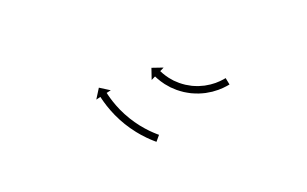

<svg xmlns="http://www.w3.org/2000/svg" viewBox="-42 -341 825 516"><g transform="rotate(20 370.5 -82.5)"><path d="M550.2 -180.2C550.7 -180.8 551.2 -181.4 551.7 -182L536.1 -194.5C535.6 -193.9 535.1 -193.3 534.7 -192.8C534.7 -192.8 534.7 -192.8 534.7 -192.8C534.7 -192.8 534.7 -192.8 534.7 -192.8C533.4 -191.3 532.1 -189.7 530.7 -188.1C530.7 -188.1 530.7 -188.2 530.8 -188.2C530.8 -188.2 530.8 -188.3 530.8 -188.3C528.7 -185.9 526.5 -183.6 524.2 -181.3C524.2 -181.3 524.3 -181.4 524.3 -181.4C524.4 -181.4 524.4 -181.5 524.4 -181.5C521.4 -178.6 518.4 -175.8 515.2 -173.1C515.2 -173.1 515.3 -173.2 515.3 -173.2C515.4 -173.3 515.5 -173.3 515.5 -173.3C511.6 -170.2 507.7 -167.3 503.7 -164.5C503.7 -164.5 503.8 -164.5 503.9 -164.6C503.9 -164.6 504 -164.7 504 -164.7C499.4 -161.7 494.7 -158.9 489.9 -156.2C489.9 -156.2 490 -156.2 490.1 -156.3C490.2 -156.3 490.3 -156.4 490.3 -156.4C485 -153.7 479.7 -151.3 474.3 -149.1C474.3 -149.1 474.4 -149.2 474.5 -149.2C474.6 -149.2 474.7 -149.3 474.7 -149.3C469 -147.2 463.2 -145.4 457.4 -143.8C457.4 -143.8 457.5 -143.8 457.6 -143.9C457.7 -143.9 457.8 -143.9 457.8 -143.9C451.9 -142.6 445.9 -141.5 439.9 -140.6C439.9 -140.6 440 -140.6 440.1 -140.6C440.2 -140.7 440.3 -140.7 440.3 -140.7C434.5 -140.1 428.7 -139.7 422.8 -139.6C422.8 -139.6 422.9 -139.6 423 -139.6C423.1 -139.6 423.2 -139.6 423.2 -139.6C417.7 -139.7 412.2 -139.9 406.8 -140.4C406.8 -140.4 406.9 -140.4 407 -140.4C407 -140.4 407.1 -140.4 407.1 -140.4C402.3 -141 397.4 -141.8 392.6 -142.8C392.6 -142.8 392.6 -142.8 392.7 -142.7C392.8 -142.7 392.9 -142.7 392.9 -142.7C388.8 -143.6 384.8 -144.7 380.8 -145.9C380.8 -145.9 380.9 -145.8 380.9 -145.8C381 -145.8 381.1 -145.8 381.1 -145.8C378 -146.8 375 -147.8 372 -148.9C372 -148.9 372 -148.9 372.1 -148.9C372.1 -148.9 372.1 -148.9 372.1 -148.9C370.2 -149.6 368.3 -150.4 366.4 -151.2C366.4 -151.2 366.4 -151.2 366.5 -151.2C366.5 -151.2 366.5 -151.1 366.5 -151.1C365.8 -151.4 365.2 -151.7 364.5 -152L369.8 -164.1L339.2 -152.3L351 -121.7L356.3 -133.8C357.1 -133.5 357.8 -133.1 358.5 -132.8C358.5 -132.8 358.5 -132.8 358.5 -132.8C358.6 -132.8 358.6 -132.8 358.6 -132.8C360.6 -131.9 362.7 -131.1 364.8 -130.2C364.8 -130.2 364.9 -130.2 364.9 -130.2C365 -130.2 365 -130.2 365 -130.2C368.3 -129 371.6 -127.8 374.9 -126.8C374.9 -126.8 375 -126.7 375 -126.7C375.1 -126.7 375.2 -126.7 375.2 -126.7C379.5 -125.4 383.9 -124.3 388.3 -123.2C388.3 -123.2 388.4 -123.2 388.5 -123.2C388.6 -123.2 388.7 -123.2 388.7 -123.2C393.9 -122.1 399.2 -121.3 404.6 -120.6C404.6 -120.6 404.7 -120.6 404.8 -120.5C404.9 -120.5 404.9 -120.5 404.9 -120.5C410.9 -120 416.9 -119.7 422.9 -119.6C422.9 -119.6 423 -119.6 423.1 -119.6C423.2 -119.6 423.3 -119.6 423.3 -119.6C429.7 -119.7 436 -120.1 442.4 -120.8C442.4 -120.8 442.5 -120.8 442.6 -120.8C442.7 -120.8 442.8 -120.8 442.8 -120.8C449.3 -121.8 455.8 -122.9 462.2 -124.4C462.2 -124.4 462.3 -124.4 462.4 -124.5C462.5 -124.5 462.6 -124.5 462.6 -124.5C469 -126.2 475.2 -128.2 481.4 -130.5C481.4 -130.5 481.5 -130.5 481.6 -130.5C481.7 -130.6 481.8 -130.6 481.8 -130.6C487.7 -133 493.6 -135.6 499.3 -138.5C499.3 -138.5 499.4 -138.6 499.4 -138.6C499.5 -138.7 499.6 -138.7 499.6 -138.7C504.8 -141.6 510 -144.7 514.9 -147.9C514.9 -147.9 515 -148 515.1 -148C515.2 -148.1 515.2 -148.1 515.2 -148.1C519.6 -151.2 523.9 -154.4 528 -157.8C528 -157.8 528.1 -157.8 528.2 -157.9C528.2 -157.9 528.3 -158 528.3 -158C531.7 -160.9 535.1 -164 538.3 -167.1C538.3 -167.1 538.4 -167.1 538.4 -167.2C538.4 -167.2 538.5 -167.3 538.5 -167.3C540.9 -169.8 543.3 -172.3 545.7 -174.9C545.7 -174.9 545.7 -174.9 545.7 -174.9C545.8 -175 545.8 -175 545.8 -175C547.3 -176.7 548.7 -178.4 550.2 -180.1C550.2 -180.1 550.2 -180.1 550.2 -180.2C550.2 -180.2 550.2 -180.2 550.2 -180.2ZM417.8 30C418.5 30 419.3 30 420 30L420 10C419.3 10 418.6 10 417.9 10C417.9 10 417.9 10 417.9 10C418 10 418 10 418 10C416 10 414 9.9 412.1 9.9C412.1 9.9 412.1 9.9 412.1 9.9C412.1 9.9 412.2 9.9 412.2 9.9C409.1 9.8 406.1 9.7 403 9.5C403 9.5 403.1 9.5 403.1 9.5C403.1 9.5 403.1 9.5 403.1 9.5C399.2 9.2 395.2 8.9 391.3 8.6C391.3 8.6 391.3 8.6 391.4 8.6C391.4 8.6 391.5 8.6 391.5 8.6C386.8 8.1 382.2 7.5 377.5 6.8C377.5 6.8 377.6 6.8 377.6 6.8C377.6 6.8 377.7 6.8 377.7 6.8C372.5 6 367.4 5.1 362.3 4.1C362.3 4.1 362.3 4.1 362.3 4.1C362.4 4.1 362.4 4.1 362.4 4.1C357 2.9 351.5 1.6 346.1 0.2C346.1 0.2 346.2 0.2 346.2 0.2C346.3 0.2 346.3 0.2 346.3 0.2C340.8 -1.3 335.2 -3 329.7 -4.8C329.7 -4.8 329.8 -4.8 329.8 -4.8C329.9 -4.8 329.9 -4.8 329.9 -4.8C324.5 -6.7 319.1 -8.7 313.7 -10.8C313.7 -10.8 313.8 -10.8 313.8 -10.8C313.9 -10.8 313.9 -10.7 313.9 -10.7C308.7 -12.9 303.6 -15.2 298.6 -17.5C298.6 -17.5 298.6 -17.5 298.7 -17.5C298.7 -17.5 298.7 -17.4 298.7 -17.4C294.1 -19.8 289.4 -22.1 284.8 -24.6C284.8 -24.6 284.8 -24.6 284.9 -24.6C284.9 -24.5 284.9 -24.5 284.9 -24.5C280.9 -26.8 276.8 -29.2 272.8 -31.6C272.8 -31.6 272.8 -31.6 272.9 -31.5C272.9 -31.5 272.9 -31.5 272.9 -31.5C269.6 -33.6 266.2 -35.7 262.9 -37.9C262.9 -37.9 263 -37.9 263 -37.9C263 -37.9 263 -37.9 263 -37.9C260.5 -39.6 258 -41.3 255.5 -43.1C255.5 -43.1 255.5 -43.1 255.6 -43C255.6 -43 255.6 -43 255.6 -43C254 -44.2 252.4 -45.3 250.9 -46.5L250.9 -46.5L250.9 -46.5C250.3 -46.9 249.8 -47.3 249.2 -47.7L257.2 -58.2L224.7 -53.8L229.2 -21.3L237.1 -31.8C237.7 -31.4 238.3 -30.9 238.9 -30.5L238.9 -30.5L238.9 -30.5C240.5 -29.3 242.2 -28 243.9 -26.8C243.9 -26.8 243.9 -26.8 243.9 -26.8C243.9 -26.8 243.9 -26.8 243.9 -26.8C246.5 -24.9 249.1 -23.1 251.8 -21.3C251.8 -21.3 251.8 -21.3 251.8 -21.3C251.9 -21.3 251.9 -21.3 251.9 -21.3C255.3 -19 258.8 -16.7 262.3 -14.5C262.3 -14.5 262.4 -14.5 262.4 -14.5C262.4 -14.5 262.5 -14.5 262.5 -14.5C266.7 -11.9 270.9 -9.5 275.2 -7.1C275.2 -7.1 275.2 -7.1 275.3 -7C275.3 -7 275.3 -7 275.3 -7C280.1 -4.4 285 -1.9 289.9 0.5C289.9 0.5 290 0.5 290 0.5C290.1 0.6 290.1 0.6 290.1 0.6C295.4 3.1 300.8 5.4 306.2 7.7C306.2 7.7 306.2 7.7 306.2 7.7C306.3 7.8 306.3 7.8 306.3 7.8C312 10 317.6 12.1 323.3 14.1C323.3 14.1 323.4 14.1 323.4 14.2C323.5 14.2 323.5 14.2 323.5 14.2C329.3 16.1 335.1 17.8 340.9 19.5C340.9 19.5 340.9 19.5 341 19.5C341 19.5 341.1 19.5 341.1 19.5C346.7 21 352.4 22.4 358.2 23.6C358.2 23.6 358.2 23.6 358.3 23.6C358.3 23.7 358.4 23.7 358.4 23.7C363.7 24.7 369.1 25.7 374.5 26.6C374.5 26.6 374.6 26.6 374.6 26.6C374.7 26.6 374.7 26.6 374.7 26.6C379.5 27.3 384.4 27.9 389.3 28.4C389.3 28.4 389.3 28.5 389.4 28.5C389.4 28.5 389.4 28.5 389.4 28.5C393.6 28.9 397.7 29.2 401.8 29.5C401.8 29.5 401.9 29.5 401.9 29.5C401.9 29.5 402 29.5 402 29.5C405.1 29.6 408.3 29.8 411.5 29.9C411.5 29.9 411.5 29.9 411.6 29.9C411.6 29.9 411.6 29.9 411.6 29.9C413.7 29.9 415.7 30 417.8 30C417.8 30 417.8 30 417.8 30C417.8 30 417.8 30 417.8 30Z"/></g></svg>

Font: FRB American Cursive Just Arrows
Style: Bold Italic
Weight: 700
Italic angle: -25°
Version: Version 2.0;Modular Font Editor K font №1